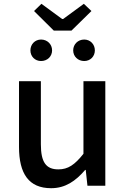

<svg xmlns="http://www.w3.org/2000/svg" viewBox="-20 -977 660 1010"><path d="M249 13C324 13 378 -25 428 -83H431L440 0H534V-550H419V-168C373 -110 338 -86 287 -86C222 -86 195 -124 195 -218V-550H80V-204C80 -64 131 13 249 13ZM263 -816H356L461 -919L421 -957L312 -877H307L198 -957L159 -919ZM196 -656C229 -656 254 -680 254 -712C254 -744 229 -769 196 -769C164 -769 140 -744 140 -712C140 -680 164 -656 196 -656ZM423 -656C455 -656 479 -680 479 -712C479 -744 455 -769 423 -769C390 -769 365 -744 365 -712C365 -680 390 -656 423 -656Z"/></svg>

Font: Source Han Sans JP Medium
Style: Regular
Weight: 500
Designer: Ryoko NISHIZUKA 西塚涼子 (kana, bopomofo & ideographs); Paul D. Hunt (Latin, Greek & Cyrillic); Sandoll Communications 산돌커뮤니
Foundry: Adobe
Version: Version 2.002;hotconv 1.0.116;makeotfexe 2.5.65601